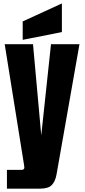

<svg xmlns="http://www.w3.org/2000/svg" viewBox="-20 -994 501 1136"><path d="M21 122.1V11.2H105Q124 11.2 124 -2Q124 -8.8 122.6 -16.1L7.8 -732.4H175.3L224.1 -193.4L281.7 -732.4H450.2L314.5 38.1Q307.1 79.6 286.4 100.8Q265.6 122.1 218.3 122.1ZM114.3 -758.3V-867.2L346.2 -973.6V-804.2Z"/></svg>

Font: Anton SC
Style: Regular
Weight: 400
Designer: Vernon Adams
Foundry: Vernon Adams
Version: Version 2.116; ttfautohint (v1.8.4.7-5d5b)